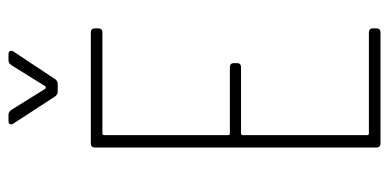

<svg xmlns="http://www.w3.org/2000/svg" viewBox="-258 -682 939 464"><g transform="rotate(-90 212.0 -449.5)"><path d="M366 -672H122Q118 -672 118 -668V-368Q118 -364 122 -364H282Q292 -364 292 -354V-347Q292 -337 282 -337H122Q118 -337 118 -333V-32Q118 -28 122 -28H366Q376 -28 376 -18V-10Q376 0 366 0H98Q88 0 88 -10V-690Q88 -700 98 -700H366Q376 -700 376 -690V-682Q376 -672 366 -672ZM144 -893Q144 -899 152 -899H167Q174 -899 179 -892L230 -810Q231 -809 233 -809Q235 -809 236 -810L287 -892Q292 -899 299 -899H313Q319 -899 321 -895.5Q323 -892 320 -887L253 -786Q249 -780 241 -780H223Q216 -780 211 -787L146 -887Q144 -891 144 -893Z"/></g></svg>

Font: Barlow Condensed Thin
Style: Regular
Weight: 250
Width: 3
Designer: Jeremy Tribby
Foundry: Tribby Type
Version: Version 1.408